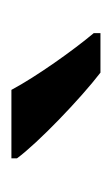

<svg xmlns="http://www.w3.org/2000/svg" viewBox="52 -858 200 345"><g transform="rotate(-90 152.5 -686.0)"><path d="M163 -766H40V-756C67 -719 147 -642 194 -606H265V-618C234 -655 187 -721 163 -766Z"/></g></svg>

Font: Noto Sans Bamum Medium
Style: Regular
Weight: 500
Designer: Monotype Design Team
Foundry: Monotype Imaging Inc.
Version: Version 2.002